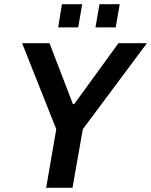

<svg xmlns="http://www.w3.org/2000/svg" viewBox="-20 -891 717 911"><path d="M199 0 247 -278 85 -686H215L326 -397H332L542 -686H677L373 -278L324 0ZM256 -761 274 -871H370L351 -761ZM433 -761 452 -871H548L529 -761Z"/></svg>

Font: Archivo SemiCondensed SemiBold
Style: Italic
Weight: 600
Width: 4
Italic angle: -10°
Designer: Hector Gatti
Foundry: Omnibus-Type
Version: Version 2.001